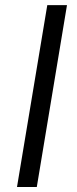

<svg xmlns="http://www.w3.org/2000/svg" viewBox="-20 -747 306 767"><path d="M247.6 -726.6 127 0H47.9L168.9 -726.6Z"/></svg>

Font: Adwaita Sans
Style: Italic
Weight: 400
Italic angle: -9.39999°
Designer: Rasmus Andersson
Foundry: rsms
Version: Version 4.001;git-9221beed3